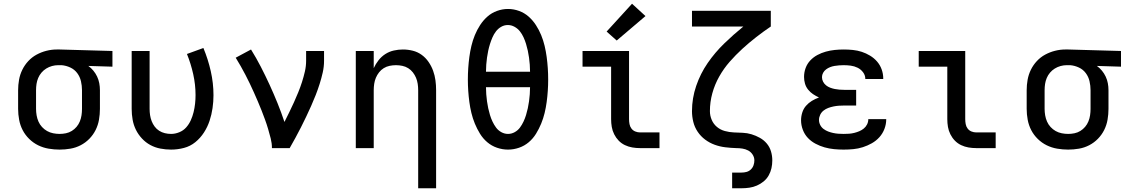

<svg xmlns="http://www.w3.org/2000/svg" viewBox="-20 -793 6040 1028"><path d="M299 8Q270 8 240.5 3Q211 -2 184.5 -15Q158 -28 136.5 -49Q115 -70 101.5 -96Q88 -122 82.5 -151.5Q77 -181 77 -210V-310Q77 -338 82 -366Q87 -394 99.5 -419.5Q112 -445 131.5 -466Q151 -487 176 -500.5Q201 -514 228.5 -521Q256 -528 284 -528Q288 -528 292 -528Q296 -528 300 -528L582 -520V-436L453 -440Q468 -429 480 -414.5Q492 -400 500 -383Q508 -366 511.5 -347.5Q515 -329 515 -310V-210Q515 -181 510 -152Q505 -123 492 -97Q479 -71 458.5 -50Q438 -29 412 -15.5Q386 -2 357 3Q328 8 299 8ZM299 -76Q316 -76 333 -79.5Q350 -83 364.5 -92Q379 -101 390 -114Q401 -127 407.5 -143Q414 -159 416.5 -176Q419 -193 419 -210V-310Q419 -334 413.5 -358Q408 -382 393.5 -401.5Q379 -421 356.5 -431.5Q334 -442 310 -444H300Q298 -444 296 -444Q294 -444 291 -444Q275 -444 258.5 -439.5Q242 -435 227.5 -426Q213 -417 202 -404Q191 -391 184.5 -375.5Q178 -360 175.5 -343.5Q173 -327 173 -310V-210Q173 -193 176 -175.5Q179 -158 186 -142Q193 -126 205 -113Q217 -100 232 -91.5Q247 -83 264.5 -79.5Q282 -76 299 -76Z M896 8Q867 8 838.5 2.5Q810 -3 785 -16.5Q760 -30 740 -51.5Q720 -73 707.5 -98.5Q695 -124 690 -152.5Q685 -181 685 -210V-520H781V-210Q781 -193 783.5 -176.5Q786 -160 792 -144.5Q798 -129 808 -115.5Q818 -102 832 -93Q846 -84 862.5 -80Q879 -76 896 -76Q918 -76 940 -85Q962 -94 977 -111Q992 -128 1001.5 -149Q1011 -170 1016.5 -192.5Q1022 -215 1024.5 -238Q1027 -261 1027 -284Q1027 -340 1014.5 -396Q1002 -452 981 -504L1069 -536Q1094 -476 1108.5 -412Q1123 -348 1123 -283Q1123 -249 1118 -214Q1113 -179 1102 -146Q1091 -113 1072 -83.5Q1053 -54 1026 -32Q999 -10 965 -1Q931 8 896 8Z M1436 0Q1436 -26 1429.5 -51.5Q1423 -77 1415.5 -102.5Q1408 -128 1399 -152.5Q1390 -177 1380.5 -201.5Q1371 -226 1360.5 -250Q1350 -274 1339.5 -298Q1329 -322 1317.5 -345.5Q1306 -369 1294 -392.5Q1282 -416 1269 -438.5Q1256 -461 1242 -484L1324 -528Q1352 -483 1376.5 -435.5Q1401 -388 1423.5 -339Q1446 -290 1466 -240.5Q1486 -191 1503 -140Q1516 -166 1529 -192.5Q1542 -219 1554 -245.5Q1566 -272 1577 -299Q1588 -326 1597 -354Q1606 -382 1612.5 -410.5Q1619 -439 1619 -468V-520H1715V-468Q1715 -436 1708 -405Q1701 -374 1691.5 -344Q1682 -314 1670.5 -284.5Q1659 -255 1646 -226Q1633 -197 1619.5 -168.5Q1606 -140 1591.5 -111.5Q1577 -83 1562 -55.5Q1547 -28 1531 0Z M2219 215V-310Q2219 -327 2216.5 -344Q2214 -361 2207.5 -376.5Q2201 -392 2190.5 -405.5Q2180 -419 2165.5 -428Q2151 -437 2134 -440.5Q2117 -444 2100 -444Q2083 -444 2066 -440.5Q2049 -437 2034.5 -428Q2020 -419 2009.5 -405.5Q1999 -392 1992.5 -376.5Q1986 -361 1983.5 -344Q1981 -327 1981 -310V0H1885V-520H1981V-428Q1991 -450 2006.5 -470Q2022 -490 2043 -503.5Q2064 -517 2088.5 -522.5Q2113 -528 2137 -528Q2164 -528 2190 -521.5Q2216 -515 2237.5 -499.5Q2259 -484 2274.5 -461.5Q2290 -439 2299 -414Q2308 -389 2311.5 -363Q2315 -337 2315 -310V215Z M2700 8Q2670 8 2641 -2Q2612 -12 2589 -31.5Q2566 -51 2550 -77Q2534 -103 2522.5 -131Q2511 -159 2504 -188Q2497 -217 2493 -247Q2489 -277 2487 -307Q2485 -337 2485 -367Q2485 -398 2487 -428Q2489 -458 2493 -488Q2497 -518 2504 -547.5Q2511 -577 2522.5 -605Q2534 -633 2550.5 -658.5Q2567 -684 2589.5 -704Q2612 -724 2641 -734.5Q2670 -745 2700 -745Q2730 -745 2759 -734.5Q2788 -724 2810.5 -704Q2833 -684 2849.5 -658.5Q2866 -633 2877.5 -605Q2889 -577 2896 -547.5Q2903 -518 2907 -488Q2911 -458 2913 -428Q2915 -398 2915 -367Q2915 -337 2913 -307Q2911 -277 2907 -247Q2903 -217 2896 -188Q2889 -159 2877.5 -131Q2866 -103 2850 -77Q2834 -51 2811 -31.5Q2788 -12 2759 -2Q2730 8 2700 8ZM2818 -409Q2818 -428 2816.5 -447Q2815 -466 2812.5 -484.5Q2810 -503 2806 -521.5Q2802 -540 2796.5 -558Q2791 -576 2783 -593.5Q2775 -611 2763.5 -625.5Q2752 -640 2735 -649.5Q2718 -659 2699 -659Q2680 -659 2663.5 -649.5Q2647 -640 2635.5 -625Q2624 -610 2616.5 -592.5Q2609 -575 2603.5 -557.5Q2598 -540 2594 -521.5Q2590 -503 2587.5 -484.5Q2585 -466 2583.5 -447Q2582 -428 2582 -409ZM2700 -76Q2719 -76 2736 -85.5Q2753 -95 2764 -110Q2775 -125 2783 -142Q2791 -159 2796.5 -177Q2802 -195 2806 -213.5Q2810 -232 2812.5 -250.5Q2815 -269 2816.5 -288Q2818 -307 2818 -326H2582Q2582 -307 2583.5 -288Q2585 -269 2587.5 -250.5Q2590 -232 2594 -213.5Q2598 -195 2603.5 -177Q2609 -159 2617 -142Q2625 -125 2636 -110Q2647 -95 2664 -85.5Q2681 -76 2700 -76Z M3407 0Q3386 0 3365.5 -3.5Q3345 -7 3326 -16Q3307 -25 3292.5 -40Q3278 -55 3268.5 -74Q3259 -93 3255.5 -113.5Q3252 -134 3252 -155V-436H3099V-520H3348V-155Q3348 -142 3350.5 -128.5Q3353 -115 3361 -104.5Q3369 -94 3381.5 -89Q3394 -84 3407 -84H3511V0ZM3282 -576 3228 -624 3364 -773 3436 -707Z M3900 215V131H3950Q3964 131 3977 127.5Q3990 124 4000 114.5Q4010 105 4014.5 92Q4019 79 4019 66Q4019 49 4009.5 34.5Q4000 20 3985.5 12.5Q3971 5 3954.5 2.5Q3938 0 3922 0H3921Q3892 -1 3863 -4.5Q3834 -8 3806.5 -18Q3779 -28 3755.5 -45.5Q3732 -63 3715.5 -87.5Q3699 -112 3692 -140.5Q3685 -169 3685 -198Q3685 -267 3707.5 -333Q3730 -399 3769 -455.5Q3808 -512 3857.5 -560Q3907 -608 3960 -651H3685V-735H4107V-651Q4067 -624 4028.5 -594Q3990 -564 3954.5 -531.5Q3919 -499 3887 -462.5Q3855 -426 3831 -383.5Q3807 -341 3794 -294Q3781 -247 3781 -198Q3781 -174 3790.5 -151.5Q3800 -129 3818.5 -113.5Q3837 -98 3861 -91.5Q3885 -85 3909 -84Q3933 -83 3957 -82Q3981 -81 4004 -74Q4027 -67 4048.5 -55Q4070 -43 4085.5 -24.5Q4101 -6 4108 17.5Q4115 41 4115 66Q4115 87 4110.5 107.5Q4106 128 4095.5 146.5Q4085 165 4068.5 178.5Q4052 192 4032.5 200.5Q4013 209 3992 212Q3971 215 3950 215Z M4497 8Q4471 8 4445.5 5.5Q4420 3 4395 -4Q4370 -11 4346.5 -23.5Q4323 -36 4305.5 -54.5Q4288 -73 4278.5 -98Q4269 -123 4269 -149Q4269 -170 4275.5 -190.5Q4282 -211 4295.5 -226.5Q4309 -242 4327 -253Q4345 -264 4365 -271Q4348 -279 4333 -289Q4318 -299 4306.5 -313.5Q4295 -328 4290 -345.5Q4285 -363 4285 -381Q4285 -406 4293.5 -429Q4302 -452 4318.5 -469.5Q4335 -487 4356.5 -498.5Q4378 -510 4401.5 -516.5Q4425 -523 4449 -525.5Q4473 -528 4497 -528Q4522 -528 4546.5 -525.5Q4571 -523 4594 -515.5Q4617 -508 4638.5 -495Q4660 -482 4676 -463.5Q4692 -445 4700.5 -421.5Q4709 -398 4709 -373Q4709 -373 4709 -372Q4709 -371 4709 -370H4613Q4613 -371 4613 -371Q4613 -371 4613 -371Q4613 -390 4601 -406Q4589 -422 4571.5 -430.5Q4554 -439 4535 -441.5Q4516 -444 4497 -444Q4485 -444 4472.5 -443Q4460 -442 4448 -440Q4436 -438 4424.5 -433.5Q4413 -429 4403 -421.5Q4393 -414 4387 -403Q4381 -392 4381 -380Q4381 -380 4381 -380Q4381 -380 4381 -380Q4381 -367 4387 -355.5Q4393 -344 4403 -336Q4413 -328 4425 -323.5Q4437 -319 4449.5 -316.5Q4462 -314 4474.5 -313Q4487 -312 4500 -312H4564V-228H4500Q4486 -228 4471.5 -227Q4457 -226 4442.5 -223Q4428 -220 4414.5 -215Q4401 -210 4389.5 -201Q4378 -192 4371.5 -178.5Q4365 -165 4365 -151Q4365 -137 4371.5 -124Q4378 -111 4389.5 -102.5Q4401 -94 4414 -89Q4427 -84 4441 -81Q4455 -78 4469 -77Q4483 -76 4497 -76Q4512 -76 4526 -77Q4540 -78 4554 -81.5Q4568 -85 4581 -90.5Q4594 -96 4605 -105Q4616 -114 4622.5 -127Q4629 -140 4629 -155H4725Q4725 -154 4725 -154Q4725 -154 4725 -154Q4725 -128 4715.5 -103Q4706 -78 4688.5 -58.5Q4671 -39 4648 -26Q4625 -13 4600 -5Q4575 3 4549 5.5Q4523 8 4497 8Z M5207 0Q5186 0 5165.5 -3.5Q5145 -7 5126 -16Q5107 -25 5092.5 -40Q5078 -55 5068.5 -74Q5059 -93 5055.5 -113.5Q5052 -134 5052 -155V-436H4899V-520H5148V-155Q5148 -142 5150.5 -128.5Q5153 -115 5161 -104.5Q5169 -94 5181.5 -89Q5194 -84 5207 -84H5311V0Z M5699 8Q5670 8 5640.5 3Q5611 -2 5584.5 -15Q5558 -28 5536.5 -49Q5515 -70 5501.5 -96Q5488 -122 5482.5 -151.5Q5477 -181 5477 -210V-310Q5477 -338 5482 -366Q5487 -394 5499.5 -419.5Q5512 -445 5531.5 -466Q5551 -487 5576 -500.5Q5601 -514 5628.5 -521Q5656 -528 5684 -528Q5688 -528 5692 -528Q5696 -528 5700 -528L5982 -520V-436L5853 -440Q5868 -429 5880 -414.5Q5892 -400 5900 -383Q5908 -366 5911.5 -347.5Q5915 -329 5915 -310V-210Q5915 -181 5910 -152Q5905 -123 5892 -97Q5879 -71 5858.5 -50Q5838 -29 5812 -15.5Q5786 -2 5757 3Q5728 8 5699 8ZM5699 -76Q5716 -76 5733 -79.5Q5750 -83 5764.5 -92Q5779 -101 5790 -114Q5801 -127 5807.5 -143Q5814 -159 5816.5 -176Q5819 -193 5819 -210V-310Q5819 -334 5813.5 -358Q5808 -382 5793.5 -401.5Q5779 -421 5756.5 -431.5Q5734 -442 5710 -444H5700Q5698 -444 5696 -444Q5694 -444 5691 -444Q5675 -444 5658.5 -439.5Q5642 -435 5627.5 -426Q5613 -417 5602 -404Q5591 -391 5584.5 -375.5Q5578 -360 5575.5 -343.5Q5573 -327 5573 -310V-210Q5573 -193 5576 -175.5Q5579 -158 5586 -142Q5593 -126 5605 -113Q5617 -100 5632 -91.5Q5647 -83 5664.5 -79.5Q5682 -76 5699 -76Z"/></svg>

Font: Iosevka Custom Medium Extended
Style: Regular
Weight: 500
Width: 7
Monospace: yes
Designer: Belleve Invis
Foundry: Belleve Invis
Version: Version 11.2.4; ttfautohint (v1.8.4)